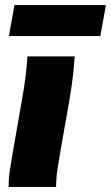

<svg xmlns="http://www.w3.org/2000/svg" viewBox="-20 -736 437 756"><path d="M14 0Q14 -38 20 -73.5Q26 -109 31 -140L66 -340Q76 -396 81 -437.5Q86 -479 88 -514H274Q272 -477 266 -428Q260 -379 252 -334L219 -147Q212 -106 206.5 -71Q201 -36 201 0ZM37 -716H397L375 -594H15Z"/></svg>

Font: Livvic Black
Style: Italic
Weight: 900
Italic angle: -10°
Designer: Jacques Le Bailly, Baron von Fonthausen
Version: Version 1.001; ttfautohint (v1.8.2)